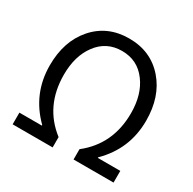

<svg xmlns="http://www.w3.org/2000/svg" viewBox="-163 -914 1085 1081"><g transform="rotate(30 379.0 -373.5)"><path d="M51 -76H197V-80Q66 -209 66 -393Q66 -549 151 -647Q238 -747 379 -747Q520 -747 607 -647Q692 -549 692 -393Q692 -209 561 -80V-76H707V0H447V-67Q597 -185 597 -387Q597 -509 539 -586Q480 -666 379 -666Q278 -666 219 -586Q161 -509 161 -387Q161 -183 311 -67V0H51Z"/></g></svg>

Font: Source Han Sans K Regular
Style: Regular
Weight: 400
Designer: Ryoko NISHIZUKA  (kana & ideographs); Paul D. Hunt (Latin, Greek & Cyrillic); Wenlong ZHANG  (bopomofo); Sandoll Communi
Foundry: Adobe Systems Incorporated
Version: Version 1.00 July 18, 2014, initial release